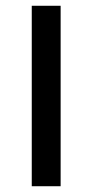

<svg xmlns="http://www.w3.org/2000/svg" viewBox="-20 -645 320 665"><path d="M90 -625H190V0H90Z"/></svg>

Font: Changa ExtraLight
Style: Regular
Weight: 400
Version: Version 3.002; ttfautohint (v1.8.2)